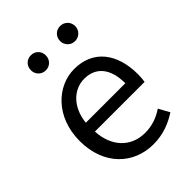

<svg xmlns="http://www.w3.org/2000/svg" viewBox="-223 -877 1000 1000"><g transform="rotate(-45 277.0 -377.0)"><path d="M187 -656C219 -656 242 -681 242 -711C242 -743 219 -767 187 -767C155 -767 132 -743 132 -711C132 -681 155 -656 187 -656ZM402 -656C434 -656 458 -681 458 -711C458 -743 434 -767 402 -767C371 -767 347 -743 347 -711C347 -681 371 -656 402 -656ZM311 13C385 13 443 -12 491 -43L458 -103C418 -76 375 -60 322 -60C219 -60 148 -134 142 -250H508C510 -263 512 -282 512 -302C512 -457 434 -557 296 -557C170 -557 51 -447 51 -271C51 -92 167 13 311 13ZM141 -316C152 -422 220 -484 297 -484C382 -484 432 -425 432 -316Z"/></g></svg>

Font: DAIFUKU Sans JP
Style: Regular
Weight: 400
Designer: Original font ‘Source Han Sans JP’ : Ryoko NISHIZUKA  (kana, bopomofo & ideographs); Paul D. Hunt (Latin, Greek & Cyrill
Foundry: Daifuku
Version: Version 1.001